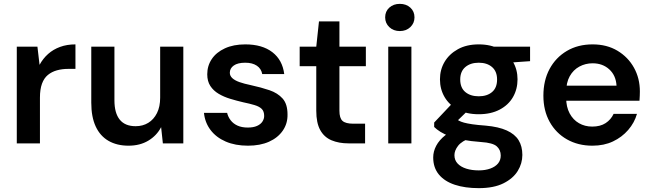

<svg xmlns="http://www.w3.org/2000/svg" viewBox="-20 -743 3379 995"><path d="M67 0V-501H174L185 -407Q203 -440 229.5 -463.5Q256 -487 291.5 -500Q327 -513 371 -513V-386H333Q302 -386 275 -378.5Q248 -371 228 -354.5Q208 -338 197.5 -309Q187 -280 187 -237V0Z M646 12Q586 12 542.5 -13Q499 -38 476 -87.5Q453 -137 453 -211V-501H573V-223Q573 -157 600.5 -123Q628 -89 683 -89Q720 -89 748.5 -106.5Q777 -124 793.5 -157Q810 -190 810 -237V-501H930V0H824L815 -84Q792 -40 748.5 -14Q705 12 646 12Z M1265 12Q1199 12 1149.5 -9.5Q1100 -31 1071 -69.5Q1042 -108 1037 -158H1157Q1162 -137 1175.5 -119.5Q1189 -102 1211 -92Q1233 -82 1264 -82Q1293 -82 1312 -90.5Q1331 -99 1340 -113Q1349 -127 1349 -142Q1349 -166 1336.5 -178.5Q1324 -191 1299 -198.5Q1274 -206 1240 -213Q1206 -221 1173 -231Q1140 -241 1113 -257Q1086 -273 1070 -297.5Q1054 -322 1054 -358Q1054 -402 1077.5 -437Q1101 -472 1145.5 -492.5Q1190 -513 1251 -513Q1339 -513 1391.5 -472.5Q1444 -432 1453 -359H1339Q1334 -387 1311 -402.5Q1288 -418 1251 -418Q1212 -418 1191.5 -403.5Q1171 -389 1171 -366Q1171 -350 1184 -338Q1197 -326 1221 -317.5Q1245 -309 1279 -302Q1334 -290 1376.5 -275.5Q1419 -261 1444.5 -232.5Q1470 -204 1470 -150Q1471 -103 1445.5 -66Q1420 -29 1374 -8.5Q1328 12 1265 12Z M1786 0Q1736 0 1698 -16Q1660 -32 1639.5 -69Q1619 -106 1619 -169V-400H1533V-501H1619L1633 -632H1739V-501H1876V-400H1739V-169Q1739 -131 1755 -116.5Q1771 -102 1811 -102H1872V0Z M1992 0V-501H2112V0ZM2052 -582Q2019 -582 1997.5 -602.5Q1976 -623 1976 -653Q1976 -684 1997.5 -703.5Q2019 -723 2052 -723Q2085 -723 2106.5 -703.5Q2128 -684 2128 -653Q2128 -623 2106.5 -602.5Q2085 -582 2052 -582Z M2461 232Q2390 232 2337 214.5Q2284 197 2254.5 161.5Q2225 126 2225 73Q2225 42 2240.5 12.5Q2256 -17 2287.5 -42Q2319 -67 2368 -86L2420 -29Q2373 -12 2354 12.5Q2335 37 2335 61Q2335 87 2351.5 104.5Q2368 122 2396.5 131Q2425 140 2461 140Q2495 140 2521 130.5Q2547 121 2561 104Q2575 87 2575 63Q2575 34 2554.5 15.5Q2534 -3 2473 -7Q2419 -11 2379.5 -18.5Q2340 -26 2311.5 -36.5Q2283 -47 2263 -59.5Q2243 -72 2230 -85V-108L2334 -218L2423 -188L2306 -74L2337 -131Q2347 -124 2357.5 -118Q2368 -112 2384.5 -107.5Q2401 -103 2428 -99Q2455 -95 2497 -92Q2564 -86 2606 -67Q2648 -48 2667.5 -16.5Q2687 15 2687 60Q2687 104 2663 143Q2639 182 2589 207Q2539 232 2461 232ZM2461 -151Q2398 -151 2353 -175Q2308 -199 2284 -240Q2260 -281 2260 -332Q2260 -382 2284 -422.5Q2308 -463 2353 -488Q2398 -513 2461 -513Q2524 -513 2569.5 -488Q2615 -463 2638.5 -422.5Q2662 -382 2662 -332Q2662 -281 2638.5 -240Q2615 -199 2569.5 -175Q2524 -151 2461 -151ZM2461 -244Q2504 -244 2530 -266Q2556 -288 2556 -331Q2556 -373 2530 -395.5Q2504 -418 2461 -418Q2418 -418 2391.5 -395.5Q2365 -373 2365 -331Q2365 -288 2391.5 -266Q2418 -244 2461 -244ZM2543 -413 2520 -501H2727V-426Z M3050 12Q2976 12 2918.5 -20.5Q2861 -53 2828.5 -111.5Q2796 -170 2796 -247Q2796 -326 2828 -385.5Q2860 -445 2917.5 -479Q2975 -513 3051 -513Q3125 -513 3180 -480Q3235 -447 3265.5 -392Q3296 -337 3296 -269Q3296 -259 3295.5 -247Q3295 -235 3294 -221H2883V-299H3175Q3172 -352 3137.5 -383.5Q3103 -415 3051 -415Q3014 -415 2982.5 -398Q2951 -381 2932.5 -348Q2914 -315 2914 -265V-236Q2914 -189 2932 -155.5Q2950 -122 2980.5 -104.5Q3011 -87 3049 -87Q3091 -87 3118.5 -105Q3146 -123 3160 -153H3281Q3268 -107 3235.5 -69.5Q3203 -32 3156.5 -10Q3110 12 3050 12Z"/></svg>

Font: DM Sans 18pt SemiBold
Style: Regular
Weight: 600
Designer: Colophon Foundry, Jonny Pinhorn
Foundry: Colophon Foundry
Version: Version 4.004;gftools[0.9.30]